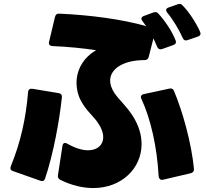

<svg xmlns="http://www.w3.org/2000/svg" viewBox="-20 -896 1040 971"><path d="M904 -704C909 -693 917 -689 928 -693L981 -711C993 -715 997 -724 992 -735C972 -780 936 -836 903 -869C896 -877 888 -878 878 -874L832 -858C824 -855 820 -850 820 -845C820 -841 822 -837 825 -833C855 -797 886 -745 904 -704ZM732 -608 756 -702C763 -687 769 -673 775 -659C780 -648 788 -644 800 -648L856 -668C868 -672 873 -680 868 -692C849 -740 814 -791 781 -827C774 -835 766 -837 756 -833L707 -815C699 -812 695 -807 695 -802C695 -798 697 -794 700 -790C706 -782 713 -773 719 -764C599 -798 439 -820 279 -827C267 -828 261 -821 258 -810L228 -684C225 -671 232 -664 245 -663C323 -660 409 -651 466 -642C400 -604 367 -541 367 -477C367 -446 374 -415 389 -387C415 -338 445 -316 471 -281C492 -252 502 -225 502 -202C502 -163 473 -136 425 -136C397 -136 361 -146 321 -169C317 -172 312 -173 309 -173C302 -173 297 -168 296 -159L273 -10C271 1 276 9 286 14C345 43 401 55 452 55C594 55 696 -44 696 -167C696 -213 682 -262 651 -310C620 -359 584 -389 559 -425C544 -448 537 -469 537 -488C537 -550 607 -592 710 -592C722 -592 729 -597 732 -608ZM782 -9C783 8 791 16 804 13L945 -20C956 -23 962 -30 961 -42C948 -175 903 -334 860 -436C856 -447 848 -450 837 -448L707 -420C694 -417 689 -408 695 -396C742 -296 774 -153 782 -9ZM45 -31 184 18C196 22 204 19 208 7C250 -118 280 -282 293 -404C294 -416 289 -423 277 -425L144 -447C131 -449 123 -443 122 -430C111 -300 86 -181 35 -56C30 -44 33 -35 45 -31Z"/></svg>

Font: LINE Seed JP_OTF ExtraBold
Style: Regular
Weight: 800
Designer: LY Corporation & Fontrix & Fontworks
Version: Version 1.013